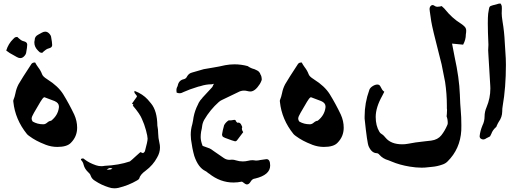

<svg xmlns="http://www.w3.org/2000/svg" viewBox="-20 -776 2897 1067"><path d="M298.3 40.5Q265.6 40.5 233.4 28.3L231.4 27.3Q178.7 7.3 142.6 -20Q135.3 -24.9 129.9 -30.8Q64.5 -111.8 54.2 -209.5L53.7 -214.4L54.2 -219.2Q62 -238.3 65.9 -258.3Q70.8 -284.2 83 -307.6Q102.5 -341.3 151.4 -415.5Q154.3 -421.4 159.2 -425Q164.1 -428.7 172.9 -428.7H175.3Q182.6 -415 191.9 -402.3Q206.1 -384.3 213.9 -363.3Q218.3 -350.6 241.2 -336.4Q242.7 -335 244.6 -334Q302.2 -297.9 330.6 -253.4Q364.7 -197.8 392.6 -139.2Q408.7 -103.5 408.7 -66.4Q408.7 -17.1 374 17.6Q352.5 40.5 298.3 40.5ZM221.2 -85.4Q231.9 -85.4 242.4 -94.7Q252.9 -104 264.2 -105Q301.3 -134.3 307.1 -176.8L307.6 -183.6Q307.6 -204.1 283.2 -214.4L226.6 -235.8L221.7 -233.4Q214.4 -230 168.9 -149.4Q155.8 -127.4 155.8 -116.7Q155.8 -108.9 161.6 -100.6Q188 -85.4 219.2 -85.4ZM92.8 -453.1Q84 -453.1 74.2 -458.7Q64.5 -464.4 54.7 -469.7Q33.7 -480 14.6 -495.1Q26.4 -533.2 53.2 -559.1L62 -567.4Q67.4 -570.8 76.2 -570.8Q81.5 -564.9 96.7 -553.2Q103.5 -548.8 111.3 -546.9Q131.3 -542.5 131.3 -527.8Q131.3 -514.6 125 -481Q123 -473.6 117.7 -467.3Q106.4 -453.1 92.8 -453.1ZM214.8 -482.4Q206.1 -482.4 200.7 -485.8L191.9 -494.1Q170.9 -514.6 170.9 -539.1Q170.9 -546.4 172.9 -553.7V-554.7Q172.9 -573.7 193.4 -584Q203.1 -589.4 212.9 -594.7Q222.7 -600.1 231.4 -600.1Q245.1 -600.1 256.3 -586.4Q261.7 -580.1 263.7 -572.8Q270 -538.6 270 -525.4Q270 -511.2 250 -506.8Q242.2 -504.9 235.4 -500Q220.2 -488.8 214.8 -482.4Z M615.2 270.5Q599.1 270.5 583 264.6Q543 252 509.8 230Q490.2 219.2 483.9 200.2Q480.5 189.5 471.2 182.1Q450.7 163.1 444.8 140.1Q441.9 125 430.7 113.3Q429.7 112.8 429.7 109.9Q429.7 107.9 431.2 106.9Q436 104.5 440.9 104.5Q445.3 104.5 450.2 109.9Q476.1 129.9 513.7 142.6Q528.3 147.5 543.5 147.5Q552.7 147.5 562 145.5Q640.1 142.1 701.7 121.1Q710 115.2 737.3 89.8L760.3 69.3L774.9 75.2Q782.2 70.3 785.2 64.9Q800.3 9.8 800.3 -5.4Q800.3 -18.1 791.3 -52Q782.2 -85.9 768.6 -115.2Q757.8 -142.6 717.8 -189.5Q721.2 -191.4 721.2 -193.4Q721.2 -196.3 713.4 -200.2Q727.1 -220.2 741.2 -239.3Q740.2 -246.1 733.4 -252.4Q726.6 -258.8 726.6 -265.1Q726.6 -268.1 728 -271L730 -270Q772.9 -253.4 800.8 -223.1L819.8 -200.7Q853.5 -159.7 854.5 -78.1Q858.9 -57.1 859.1 -33.4Q859.4 -9.8 865.7 16.6Q869.1 30.3 869.1 43.5Q869.1 72.3 853 99.6Q830.6 141.6 789.6 172.4Q758.8 194.3 753.4 216.8Q752.4 220.2 742.7 226.1Q694.8 254.4 637.7 268.1Q626.5 270.5 615.2 270.5ZM582.5 167Q595.2 167 605 161.6Q598.1 157.7 592.3 157.7Q585 157.7 572.8 166.5Z M1169.4 -310.5Q1166.5 -310.5 1163.3 -309.1Q1160.2 -307.6 1156.7 -307.6Q1124.5 -307.6 1094.2 -297.4L1081.5 -294.4Q1030.8 -278.8 1002.4 -265.6Q988.8 -257.8 977.5 -257.8Q969.2 -257.8 961.4 -261.7L960.4 -275.9Q960.4 -282.7 963.9 -291.5Q966.8 -295.4 967.8 -300.3Q973.6 -330.1 1001.5 -335.9Q1014.2 -338.9 1019.5 -351.1Q1029.3 -368.7 1047.9 -373L1112.3 -391.6L1164.1 -400.4Q1197.8 -405.8 1231 -413.6Q1256.8 -418.5 1283.2 -418.5Q1319.8 -418.5 1356.4 -408.7Q1373.5 -396.5 1394 -391.6Q1413.1 -383.8 1419.4 -376.7Q1425.8 -369.6 1427.7 -361.8Q1434.6 -352.1 1434.6 -332Q1429.7 -318.4 1424.3 -309.6Q1397.5 -267.6 1371.6 -267.6Q1363.8 -267.6 1354.7 -270Q1345.7 -272.5 1335.9 -272.5Q1318.4 -272.5 1301.3 -262.7L1212.9 -220.2Q1204.1 -216.3 1195.8 -209Q1147.9 -166.5 1114.7 -109.9Q1105 -92.3 1103 -72.3Q1102.5 -64.5 1097.7 -44.4Q1095.2 -27.8 1095.2 -13.7Q1095.2 6.8 1106 34.7L1145 48.8Q1152.3 51.8 1167.5 63.5Q1194.3 82.5 1223.6 102.1Q1237.8 112.3 1255.9 112.3L1269 111.3Q1280.8 111.3 1291.5 115.2Q1310.1 121.1 1329.1 121.1Q1344.2 121.1 1360.4 117.2Q1370.6 114.3 1382.3 114.3Q1391.1 114.3 1400.4 116.2H1404.8Q1414.6 116.2 1426.3 113.3Q1457.5 108.4 1460.9 108.4Q1481.4 108.4 1481.4 144Q1481.4 196.3 1397.5 216.3Q1382.3 217.3 1373 233.2Q1363.8 249 1352.1 249Q1344.2 249 1328.1 235.4L1324.2 233.4Q1300.3 238.3 1277.3 238.3Q1204.1 238.3 1141.6 188.5Q1137.2 186.5 1132.6 182.1Q1127.9 177.7 1122.1 174.8Q1081.5 155.8 1059.6 90.3Q1047.9 48.8 1041.5 -1Q1040 -13.7 1040 -26.9Q1040 -57.6 1048.8 -86.4Q1053.2 -106 1055.7 -125Q1063 -162.6 1080.1 -195.3L1084.5 -205.1Q1092.3 -219.2 1104 -231L1105 -232.9L1159.2 -291.5Q1163.1 -297.4 1165.5 -304.7Q1167.5 -309.1 1169.4 -310.5ZM1286.1 9.3Q1283.7 9.3 1268.1 3.9Q1219.7 -12.2 1216.8 -18.1Q1213.9 -23.9 1213.9 -28.8Q1213.9 -31.7 1218.3 -52.2Q1221.2 -66.4 1225.6 -80.6Q1235.4 -98.1 1251.5 -107.4Q1254.4 -106.9 1257.8 -106.9Q1265.1 -106.9 1274.9 -108.9L1281.7 -109.9Q1290 -109.9 1290.5 -104Q1291 -101.1 1299.3 -93.8Q1302.2 -94.7 1304.7 -94.7Q1316.4 -94.7 1322.8 -78.1Q1323.7 -76.7 1324.2 -75Q1324.7 -73.2 1325.4 -72Q1326.2 -70.8 1326.2 -69.3Q1324.2 -64 1324.2 -60.1Q1324.2 -52.7 1331.5 -41.5L1298.3 2.4Q1293.5 9.3 1286.1 9.3Z M1779.8 40.5Q1747.1 40.5 1714.8 28.3L1712.9 27.3Q1660.2 7.3 1624 -20Q1616.7 -24.9 1611.3 -30.8Q1545.9 -111.8 1535.6 -209.5L1535.2 -214.4L1535.6 -219.2Q1543.5 -238.3 1547.4 -258.3Q1552.2 -284.2 1564.5 -307.6Q1584 -341.3 1632.8 -415.5Q1635.7 -421.4 1640.6 -425Q1645.5 -428.7 1654.3 -428.7H1656.7Q1664.1 -415 1673.3 -402.3Q1687.5 -384.3 1695.3 -363.3Q1699.7 -350.6 1722.7 -336.4Q1724.1 -335 1726.1 -334Q1783.7 -297.9 1812 -253.4Q1846.2 -197.8 1874 -139.2Q1890.1 -103.5 1890.1 -66.4Q1890.1 -17.1 1855.5 17.6Q1834 40.5 1779.8 40.5ZM1702.6 -85.4Q1713.4 -85.4 1723.9 -94.7Q1734.4 -104 1745.6 -105Q1782.7 -134.3 1788.6 -176.8L1789.1 -183.6Q1789.1 -204.1 1764.6 -214.4L1708 -235.8L1703.1 -233.4Q1695.8 -230 1650.4 -149.4Q1637.2 -127.4 1637.2 -116.7Q1637.2 -108.9 1643.1 -100.6Q1669.4 -85.4 1700.7 -85.4Z M2323.2 155.8Q2292 155.8 2256.8 149.9Q2200.7 140.6 2157.2 122.1L2138.7 114.7Q2107.9 106.4 2088.4 84Q2081.5 75.2 2072.3 75.2Q2044.9 73.7 2028.8 37.1Q2020.5 20 2006.3 -116.7V-128.4Q2006.3 -204.6 2032.2 -275.4Q2032.7 -275.9 2032.7 -277.3Q2037.1 -288.6 2051 -297.4Q2064.9 -306.2 2077.6 -306.2Q2088.9 -306.2 2094.2 -295.2Q2099.6 -284.2 2103.8 -277.8Q2107.9 -271.5 2115.7 -266.1L2104.5 -244.1Q2067.9 -179.2 2067.9 -126Q2067.9 -77.6 2088.4 -43.5Q2092.3 -36.1 2100.8 -31.2Q2109.4 -26.4 2115.7 -18.6Q2119.1 -13.7 2122.6 -10.7Q2152.8 25.9 2215.3 25.9Q2231.9 25.9 2247.6 22.9Q2285.2 15.1 2341.3 9.3L2376 5.4Q2413.1 0.5 2432.6 -24.2Q2452.1 -48.8 2465.8 -81.1Q2468.3 -86.4 2468.3 -92.3Q2468.3 -112.8 2461.9 -129.4Q2463.9 -144 2463.9 -156.2L2464.4 -165.5Q2464.4 -169.9 2463.4 -173.8V-188Q2463.4 -254.9 2453.6 -320.3L2444.3 -367.2Q2435.5 -418.9 2421.4 -468.8Q2382.8 -618.2 2376.5 -657.7L2368.7 -711.4L2367.2 -725.1Q2367.2 -737.3 2374.5 -743.7Q2378.9 -748 2383.8 -748Q2388.7 -748 2394 -744.1Q2401.9 -738.3 2409.7 -738.3Q2416.5 -738.3 2424.3 -739.7Q2429.2 -741.2 2434.6 -742.2L2440.9 -736.3Q2449.2 -729.5 2455.6 -721.2Q2491.7 -676.3 2538.6 -646.5H2539.1Q2550.3 -639.2 2560.5 -629.6Q2570.8 -620.1 2570.8 -605.5Q2570.8 -595.7 2568.8 -584.5Q2568.8 -555.2 2553.7 -527.8L2492.2 -533.7L2506.3 -460.4Q2532.2 -342.8 2535.6 -250.5Q2537.1 -197.8 2540.5 -162.6Q2543.9 -127.4 2543.9 -79.6L2543.5 -51.3Q2537.6 51.8 2466.8 121.6Q2455.1 133.3 2438 138.7Q2409.7 148.9 2379.4 151.4L2360.4 153.3Q2342.3 155.8 2323.2 155.8Z M2665 -1Q2658.2 -1 2651.9 -5.6Q2645.5 -10.3 2645.5 -19.5Q2648.4 -47.9 2661.1 -78.6Q2672.9 -102.1 2672.9 -128.7Q2672.9 -155.3 2684.1 -180.7Q2705.1 -230.5 2705.1 -284.7L2704.6 -298.3Q2698.7 -388.2 2693.8 -478.5L2692.9 -496.6Q2692.9 -506.3 2694.3 -527.3Q2690.9 -600.6 2690.9 -646Q2690.9 -681.2 2692.9 -700.2L2697.3 -726.6Q2698.7 -736.3 2703.1 -740.5Q2707.5 -744.6 2752.9 -755.9L2761.7 -756.3Q2768.1 -747.6 2768.6 -740Q2769 -732.4 2769 -727.5L2768.1 -701.2Q2768.1 -686 2772.9 -655.8Q2782.7 -598.1 2785.2 -539.6Q2786.1 -512.7 2788.6 -485.8Q2791.5 -450.7 2791.5 -416Q2791.5 -289.6 2773.4 -186Q2771 -172.9 2771 -156.2Q2770.5 -125 2752.4 -100.1Q2747.6 -92.8 2740.7 -77.6Q2738.8 -69.8 2735.4 -68.4Q2717.8 -53.2 2710.4 -32.2L2703.6 -18.6L2698.7 -15.6Q2679.2 -6.3 2676.8 -3.9Q2670.9 -1 2665 -1Z"/></svg>

Font: Kurland
Style: Regular
Weight: 400
Designer: GGBot
Version: 0.22